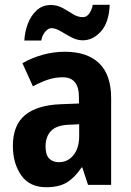

<svg xmlns="http://www.w3.org/2000/svg" viewBox="-20 -775 549 805"><path d="M252 -558Q346 -558 396 -509.5Q446 -461 446 -363V0H349L325 -73H322Q294 -31 261 -10.5Q228 10 174 10Q104 10 69 -40Q34 -90 34 -163Q34 -250 84.5 -292Q135 -334 233 -338L311 -341V-368Q311 -451 243 -451Q212 -451 182.5 -441.5Q153 -432 118 -413L74 -510Q114 -533 159.5 -545.5Q205 -558 252 -558ZM268 -252Q217 -250 194 -226Q171 -202 171 -161Q171 -126 186 -110.5Q201 -95 227 -95Q264 -95 288 -124.5Q312 -154 312 -205V-254ZM82 -605Q84 -642 97 -676Q110 -710 134 -732Q158 -754 193 -754Q220 -754 242.5 -741.5Q265 -729 285.5 -716Q306 -703 328 -703Q343 -703 354 -718Q365 -733 369 -755H440Q437 -681 403.5 -643.5Q370 -606 327 -606Q303 -606 279.5 -618.5Q256 -631 234.5 -644Q213 -657 195 -657Q183 -657 170 -642.5Q157 -628 153 -605Z"/></svg>

Font: Noto Sans Gujarati Condensed
Style: Bold
Weight: 700
Width: 3
Designer: Jelle Bosma - Monotype Design Team, Universal Thirst
Foundry: Monotype Imaging Inc.
Version: Version 2.106; ttfautohint (v1.8.4.7-5d5b)